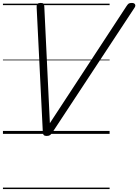

<svg xmlns="http://www.w3.org/2000/svg" viewBox="-20 -910 940 1305"><path d="M297 14Q284 14 278 8.5Q272 3 271 -13L229 -862Q228 -877 234.5 -883.5Q241 -890 256 -890Q271 -890 275.5 -885Q280 -880 281 -867L319 -73L839 -867Q848 -881 854.5 -885.5Q861 -890 876 -890Q893 -890 898 -880Q903 -870 894 -857L335 -8Q327 4 319 9Q311 14 297 14ZM0 365H725V375H0ZM0 -20H725V0H0ZM0 -505H725V-500H0ZM0 -885H725V-875H0Z"/></svg>

Font: Playwrite DK Loopet Guides
Style: Regular
Weight: 400
Designer: Veronika Burian, José Scaglione
Foundry: TypeTogether
Version: Version 1.003